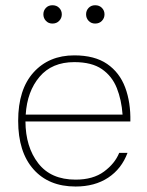

<svg xmlns="http://www.w3.org/2000/svg" viewBox="-20 -696 552 722"><path d="M75.7 -239.3H470.2Q471.7 -311 450.7 -367.2Q429.7 -423.3 382.8 -455.6Q335.9 -487.8 259.3 -487.8Q164.1 -487.8 106.2 -423.8Q48.3 -359.9 48.3 -241.7Q48.3 -124.5 105.7 -59.6Q163.1 5.4 264.2 5.4Q336.4 5.4 386.7 -27.8Q437 -61 459.5 -121.1H428.2Q412.1 -81.1 371.1 -50.8Q330.1 -20.5 264.2 -20.5Q171.4 -20.5 123.8 -82Q76.2 -143.6 75.7 -239.3ZM76.7 -265.1Q82 -352.1 128.7 -407.2Q175.3 -462.4 259.3 -462.4Q325.2 -462.4 363.3 -436Q401.4 -409.7 419.2 -365Q437 -320.3 440.9 -265.1ZM143.1 -642.1Q143.1 -627.9 152.6 -617.7Q162.1 -607.4 177.2 -607.4Q192.9 -607.4 202.6 -617.7Q212.4 -627.9 212.4 -642.1Q212.4 -656.2 202.6 -666.3Q192.9 -676.3 177.2 -676.3Q162.1 -676.3 152.6 -666.3Q143.1 -656.2 143.1 -642.1ZM303.7 -642.1Q303.7 -627.9 313.2 -617.7Q322.8 -607.4 337.9 -607.4Q353.5 -607.4 363.3 -617.7Q373 -627.9 373 -642.1Q373 -656.2 363.3 -666.3Q353.5 -676.3 337.9 -676.3Q322.8 -676.3 313.2 -666.3Q303.7 -656.2 303.7 -642.1Z"/></svg>

Font: Estedad VF
Style: Regular
Weight: 100
Designer: Amin Abedi
Version: Version 7.3